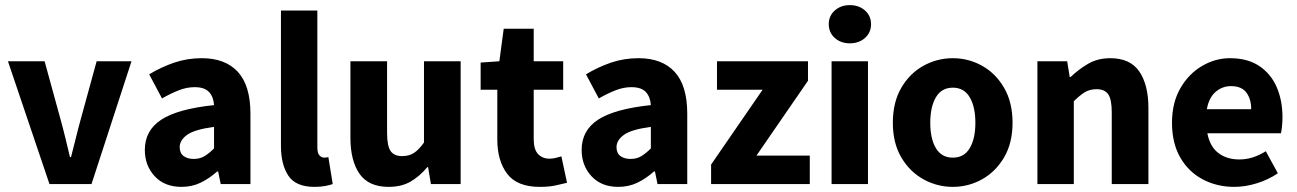

<svg xmlns="http://www.w3.org/2000/svg" viewBox="-20 -718 5058 749"><path d="M173 0 11 -479H154L216 -253Q226 -217 235 -180Q244 -143 253 -105H257Q267 -143 276 -180Q285 -217 295 -253L357 -479H493L337 0Z M688 11Q622 11 583.5 -30.5Q545 -72 545 -133Q545 -209 609 -251Q673 -293 815 -308Q813 -340 795.5 -359Q778 -378 739 -378Q709 -378 678 -366Q647 -354 612 -334L562 -428Q608 -456 659 -473.5Q710 -491 767 -491Q859 -491 908 -437.5Q957 -384 957 -274V0H841L831 -49H827Q797 -22 763 -5.5Q729 11 688 11ZM736 -98Q760 -98 778 -109Q796 -120 815 -139V-223Q739 -213 710 -192Q681 -171 681 -144Q681 -121 696 -109.5Q711 -98 736 -98Z M1207 11Q1134 11 1105 -32.5Q1076 -76 1076 -149V-677H1218V-143Q1218 -120 1226.5 -111.5Q1235 -103 1244 -103Q1248 -103 1251.5 -103.5Q1255 -104 1261 -105L1278 0Q1267 4 1249 7.5Q1231 11 1207 11Z M1496 11Q1418 11 1382.5 -40Q1347 -91 1347 -181V-479H1490V-200Q1490 -148 1504 -128.5Q1518 -109 1549 -109Q1576 -109 1595 -121.5Q1614 -134 1634 -162V-479H1777V0H1661L1650 -66H1647Q1617 -30 1581.5 -9.5Q1546 11 1496 11Z M2086 11Q1997 11 1958.5 -40Q1920 -91 1920 -174V-368H1855V-474L1928 -479L1945 -606H2062V-479H2177V-368H2062V-176Q2062 -135 2079 -117Q2096 -99 2124 -99Q2136 -99 2148 -102Q2160 -105 2170 -108L2192 -5Q2173 0 2147 5.5Q2121 11 2086 11Z M2392 11Q2326 11 2287.5 -30.5Q2249 -72 2249 -133Q2249 -209 2313 -251Q2377 -293 2519 -308Q2517 -340 2499.5 -359Q2482 -378 2443 -378Q2413 -378 2382 -366Q2351 -354 2316 -334L2266 -428Q2312 -456 2363 -473.5Q2414 -491 2471 -491Q2563 -491 2612 -437.5Q2661 -384 2661 -274V0H2545L2535 -49H2531Q2501 -22 2467 -5.5Q2433 11 2392 11ZM2440 -98Q2464 -98 2482 -109Q2500 -120 2519 -139V-223Q2443 -213 2414 -192Q2385 -171 2385 -144Q2385 -121 2400 -109.5Q2415 -98 2440 -98Z M2754 0V-76L2955 -368H2777V-479H3132V-403L2931 -111H3139V0Z M3224 0V-479H3366V0ZM3295 -549Q3260 -549 3236.5 -570Q3213 -591 3213 -624Q3213 -656 3236.5 -677Q3260 -698 3295 -698Q3331 -698 3354.5 -677Q3378 -656 3378 -624Q3378 -591 3354.5 -570Q3331 -549 3295 -549Z M3697 11Q3636 11 3582.5 -18.5Q3529 -48 3496 -104Q3463 -160 3463 -239Q3463 -319 3496 -375.5Q3529 -432 3582.5 -461.5Q3636 -491 3697 -491Q3758 -491 3811 -461.5Q3864 -432 3897 -375.5Q3930 -319 3930 -239Q3930 -160 3897 -104Q3864 -48 3811 -18.5Q3758 11 3697 11ZM3697 -103Q3741 -103 3763 -140Q3785 -177 3785 -239Q3785 -301 3763 -338.5Q3741 -376 3697 -376Q3653 -376 3631 -338.5Q3609 -301 3609 -239Q3609 -177 3631 -140Q3653 -103 3697 -103Z M4027 0V-479H4143L4153 -418H4157Q4187 -447 4224.5 -469Q4262 -491 4311 -491Q4389 -491 4424.5 -439Q4460 -387 4460 -297V0H4317V-279Q4317 -331 4303 -350.5Q4289 -370 4258 -370Q4231 -370 4211.5 -358Q4192 -346 4169 -323V0Z M4795 11Q4727 11 4671.5 -18.5Q4616 -48 4584 -104Q4552 -160 4552 -239Q4552 -317 4584.5 -373.5Q4617 -430 4669 -460.5Q4721 -491 4778 -491Q4847 -491 4892.5 -460.5Q4938 -430 4960.5 -378Q4983 -326 4983 -261Q4983 -242 4981 -224Q4979 -206 4977 -198H4690Q4700 -146 4733 -121Q4766 -96 4814 -96Q4842 -96 4867 -104Q4892 -112 4918 -128L4965 -42Q4928 -17 4883 -3Q4838 11 4795 11ZM4688 -292H4861Q4861 -331 4842.5 -356.5Q4824 -382 4782 -382Q4748 -382 4722 -359.5Q4696 -337 4688 -292Z"/></svg>

Font: Narnoor ExtraBold
Style: Regular
Weight: 800
Designer: S. Sridhar Murthy
Foundry: SIL International
Version: Version 3.000